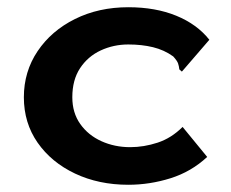

<svg xmlns="http://www.w3.org/2000/svg" viewBox="-20 -499 640 531"><path d="M335 12Q253 12 187.5 -19Q122 -50 84 -104.5Q46 -159 46 -230Q46 -301 84 -357.5Q122 -414 187.5 -446.5Q253 -479 335 -479Q410 -479 467.5 -455.5Q525 -432 559 -389L490 -309L483 -301L476 -307Q475 -316 472.5 -323.5Q470 -331 459 -343Q434 -361 403 -368.5Q372 -376 335 -376Q294 -376 258.5 -359.5Q223 -343 201.5 -310.5Q180 -278 180 -230Q180 -187 202 -156Q224 -125 260.5 -108.5Q297 -92 340 -92Q378 -92 416 -104.5Q454 -117 485 -148L553 -65Q509 -24 451.5 -6Q394 12 335 12Z"/></svg>

Font: Inconsolata Expanded ExtraBold
Style: Regular
Weight: 800
Width: 7
Monospace: yes
Designer: Raph Levien, Cyreal, Brenton Simpson
Foundry: Raph Levien, Cyreal, Google
Version: Version 3.001; ttfautohint (v1.8.2.53-6de2)